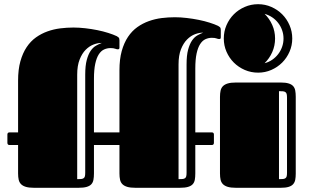

<svg xmlns="http://www.w3.org/2000/svg" viewBox="-20 -892 1470 912"><path d="M907.7 -203.1V-68.4Q907.7 -50.8 905.3 -37.8Q902.8 -24.9 895 -16.6Q887.2 -8.3 872.8 -4.2Q858.4 0 834.5 0H622.6Q599.1 0 584.5 -4.4Q569.8 -8.8 561.5 -17.1Q553.2 -25.4 550.3 -38.1Q547.4 -50.8 547.4 -67.9V-203.1H426.3V-68.4Q426.3 -50.8 423.8 -37.8Q421.4 -24.9 413.6 -16.6Q405.8 -8.3 391.4 -4.2Q377 0 353 0H141.1Q117.7 0 103 -4.4Q88.4 -8.8 80.1 -17.1Q71.8 -25.4 68.8 -38.1Q65.9 -50.8 65.9 -67.9V-203.1H25.4Q15.1 -203.1 15.1 -213.9V-252.9Q15.1 -263.2 25.4 -263.2H65.9V-509.3Q65.9 -562 76.9 -601.1Q87.9 -640.1 106.7 -668.2Q125.5 -696.3 150.9 -714.4Q176.3 -732.4 205.6 -742.9Q234.9 -753.4 266.4 -757.3Q297.9 -761.2 329.1 -761.2Q356 -761.2 385.5 -757.8Q415 -754.4 442.6 -748.8Q470.2 -743.2 494.1 -735.6Q518.1 -728 534.7 -720.2Q538.6 -718.3 543 -714.4Q547.4 -710.4 547.4 -700.7V-666.5Q547.4 -660.2 544.9 -658.9Q542.5 -657.7 540.5 -657.7Q534.2 -657.7 526.9 -660.6Q519.5 -663.6 504.9 -663.6Q488.8 -663.6 474.4 -657Q460 -650.4 449.2 -633.8Q438.5 -617.2 432.4 -588.9Q426.3 -560.5 426.3 -517.6V-263.2H547.4V-558.1Q547.4 -610.8 558.3 -649.9Q569.3 -689 588.1 -717Q606.9 -745.1 632.3 -763.2Q657.7 -781.2 687 -791.7Q716.3 -802.2 747.8 -806.2Q779.3 -810.1 810.5 -810.1Q837.4 -810.1 866.9 -806.6Q896.5 -803.2 924.1 -797.6Q951.7 -792 975.6 -784.4Q999.5 -776.9 1016.1 -769Q1020 -767.1 1024.4 -763.2Q1028.8 -759.3 1028.8 -749.5V-715.3Q1028.8 -709 1026.4 -707.8Q1023.9 -706.5 1022 -706.5Q1015.6 -706.5 1008.3 -709.5Q1001 -712.4 986.3 -712.4Q970.2 -712.4 955.8 -705.8Q941.4 -699.2 930.7 -682.6Q919.9 -666 913.8 -637.7Q907.7 -609.4 907.7 -566.4V-263.2H985.8Q996.1 -263.2 996.1 -252.9V-213.9Q996.1 -203.1 985.8 -203.1ZM1024.9 -432.1Q1024.9 -448.7 1027.8 -461.7Q1030.8 -474.6 1039.1 -482.9Q1047.4 -491.2 1062 -495.6Q1076.7 -500 1100.1 -500H1314Q1336.4 -500 1350.3 -495.8Q1364.3 -491.7 1372.1 -483.4Q1379.9 -475.1 1382.3 -462.4Q1384.8 -449.7 1384.8 -432.1V-66.9Q1384.8 -50.3 1382.3 -37.8Q1379.9 -25.4 1372.1 -16.8Q1364.3 -8.3 1350.3 -4.2Q1336.4 0 1314 0H1100.1Q1076.7 0 1062 -4.4Q1047.4 -8.8 1039.1 -17.1Q1030.8 -25.4 1027.8 -38.1Q1024.9 -50.8 1024.9 -67.9ZM1043 -709Q1043 -742.7 1055.9 -772.5Q1068.8 -802.2 1090.8 -824.2Q1112.8 -846.2 1142.6 -859.1Q1172.4 -872.1 1206.1 -872.1Q1239.3 -872.1 1268.8 -859.1Q1298.3 -846.2 1320.3 -824.2Q1342.3 -802.2 1355.2 -772.5Q1368.2 -742.7 1368.2 -709Q1368.2 -675.8 1355.2 -646.2Q1342.3 -616.7 1320.3 -594.7Q1298.3 -572.8 1268.8 -559.8Q1239.3 -546.9 1206.1 -546.9Q1172.4 -546.9 1142.6 -559.8Q1112.8 -572.8 1090.8 -594.7Q1068.8 -616.7 1055.9 -646.2Q1043 -675.8 1043 -709ZM346.7 -41Q358.4 -41 365.7 -41.7Q373 -42.5 377.4 -45.7Q381.8 -48.8 383.3 -54.9Q384.8 -61 384.8 -72.3V-537.1Q384.8 -580.1 392.1 -607.2Q399.4 -634.3 410.6 -650.6Q421.9 -667 436 -675Q450.2 -683.1 463.4 -688Q445.8 -688.5 425.3 -680.9Q404.8 -673.3 387.2 -655.8Q369.6 -638.2 358.2 -609.1Q346.7 -580.1 346.7 -537.1ZM828.1 -41Q839.8 -41 847.2 -41.7Q854.5 -42.5 858.9 -45.7Q863.3 -48.8 864.7 -54.9Q866.2 -61 866.2 -72.3V-585.9Q866.2 -628.9 873.5 -656Q880.9 -683.1 892.1 -699.5Q903.3 -715.8 917.5 -723.9Q931.6 -731.9 944.8 -736.8Q927.2 -737.3 906.7 -729.7Q886.2 -722.2 868.7 -704.6Q851.1 -687 839.6 -658Q828.1 -628.9 828.1 -585.9ZM1343.3 -427.7Q1343.3 -438.5 1341.8 -444.8Q1340.3 -451.2 1335.9 -454.3Q1331.5 -457.5 1324.2 -458.3Q1316.9 -459 1305.2 -459V-41Q1316.9 -41 1324.2 -41.7Q1331.5 -42.5 1335.9 -45.7Q1340.3 -48.8 1341.8 -54.9Q1343.3 -61 1343.3 -72.3ZM1286.6 -709Q1286.6 -674.8 1273.2 -644.5Q1259.8 -614.3 1236.8 -591.8Q1256.3 -596.7 1272.7 -607.9Q1289.1 -619.1 1301 -634.5Q1313 -649.9 1319.8 -668.9Q1326.7 -688 1326.7 -709Q1326.7 -730 1319.8 -749Q1313 -768.1 1301 -783.4Q1289.1 -798.8 1272.7 -809.8Q1256.3 -820.8 1236.8 -826.2Q1259.8 -803.7 1273.2 -773.4Q1286.6 -743.2 1286.6 -709Z"/></svg>

Font: Fascinate Inline
Style: Regular
Weight: 900
Designer: Astigmatic (AOETI)
Foundry: Astigmatic (AOETI)
Version: Version 1.000